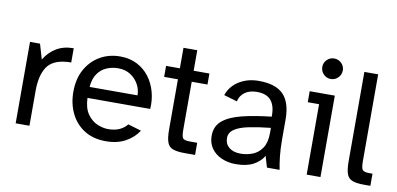

<svg xmlns="http://www.w3.org/2000/svg" viewBox="-69 -928 2384 1152"><g transform="rotate(10 1123.0 -351.5)"><path d="M70 0V-496H131L158 -404Q184 -449 228.5 -476.5Q273 -504 335 -504V-417Q328 -417 320.5 -417Q313 -417 306 -416Q221 -409 187.5 -357Q154 -305 154 -213V0Z M621 12Q543 12 489 -22.5Q435 -57 406.5 -115.5Q378 -174 378 -247Q378 -326 410 -383.5Q442 -441 496.5 -472.5Q551 -504 619 -504Q678 -504 723 -480.5Q768 -457 797.5 -417.5Q827 -378 840.5 -328Q854 -278 850 -225H468Q470 -163 495.5 -127Q521 -91 556 -76.5Q591 -62 621 -62Q663 -62 691.5 -75.5Q720 -89 737 -111L818 -87Q791 -44 741 -16Q691 12 621 12ZM469 -292H761Q761 -327 743.5 -359Q726 -391 694.5 -411.5Q663 -432 619 -432Q582 -432 549 -418Q516 -404 494.5 -373Q473 -342 469 -292Z M1100 0Q1053 0 1027.5 -9.5Q1002 -19 992.5 -46Q983 -73 983 -124V-429H899V-496H983V-621H1067V-496H1163V-429H1067V-138Q1067 -100 1074.5 -87Q1082 -74 1118 -74H1163V0Z M1412 12Q1365 12 1326 -5Q1287 -22 1264 -54Q1241 -86 1241 -131Q1241 -190 1282.5 -224Q1324 -258 1399.5 -276.5Q1475 -295 1576 -306Q1578 -369 1551 -403Q1524 -437 1464 -437Q1419 -437 1390.5 -416.5Q1362 -396 1354 -360L1273 -384Q1293 -441 1344.5 -472.5Q1396 -504 1463 -504Q1566 -504 1613.5 -455.5Q1661 -407 1661 -303V-187Q1661 -125 1666 -80Q1671 -35 1678 0H1601L1581 -68Q1559 -31 1518 -9.5Q1477 12 1412 12ZM1430 -55Q1469 -55 1504 -69Q1539 -83 1561 -116.5Q1583 -150 1583 -208V-239Q1507 -231 1451 -219.5Q1395 -208 1364.5 -187.5Q1334 -167 1334 -133Q1334 -98 1359.5 -76.5Q1385 -55 1430 -55Z M1885 -590Q1860 -590 1841.5 -608.5Q1823 -627 1823 -653Q1823 -679 1841.5 -697Q1860 -715 1885 -715Q1911 -715 1929.5 -697Q1948 -679 1948 -653Q1948 -627 1929.5 -608.5Q1911 -590 1885 -590ZM1843 0V-429H1774V-496H1927V0Z M2194 0Q2147 0 2121.5 -9.5Q2096 -19 2086.5 -46Q2077 -73 2077 -124V-667H2161V-138Q2161 -100 2169 -87Q2177 -74 2212 -74H2231V0Z"/></g></svg>

Font: Atkinson Hyperlegible
Style: Regular
Weight: 400
Designer: Elliott Scott, Megan Eiswerth, Linus Boman, Theodore Petrosky
Foundry: Braille Institute
Version: Version 1.006; ttfautohint (v1.8.3)